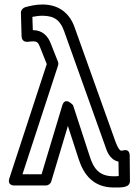

<svg xmlns="http://www.w3.org/2000/svg" viewBox="-20 -800 623 854"><path d="M124 -725C140 -728 154 -730 169 -730C224 -730 249 -707 265 -662L448 -150C454 -132 466 -90 507 -81L508 -17C501 -16 493 -16 485 -16C422 -16 396 -49 378 -108L305 -332C305 -332 270 -373 257 -331L165 -25H80L238 -508C240 -514 240 -520 238 -525L206 -606C194 -638 170 -666 126 -666C126 -685 124 -706 124 -725ZM92 -768C82 -765 73 -755 73 -743L76 -638C77 -616 94 -613 104 -614C113 -615 118 -616 126 -616C146 -616 150 -611 159 -588L188 -515L22 -8C10 28 46 25 46 25H184C194 25 205 18 208 7L282 -240L330 -92C352 -24 395 34 486 34C519 34 558 36 558 5L557 -106C557 -144 525 -130 525 -130H518C514 -130 505 -140 495 -166L312 -678C291 -738 245 -780 169 -780C140 -780 114 -774 92 -768Z"/></svg>

Font: Asimov
Style: NarOu
Weight: 500
Designer: Google
Version: Version 2.000980; 2014